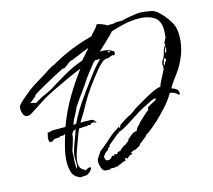

<svg xmlns="http://www.w3.org/2000/svg" viewBox="-116 -945 1231 1112"><g transform="rotate(-15 499.0 -388.5)"><path d="M239 28Q236 28 230 26Q225 23 220 21Q194 7 186.5 -18.5Q179 -44 179 -71Q179 -109 187.5 -146.5Q196 -184 207 -220Q209 -229 212 -237L204 -236Q203 -232 198 -232Q193 -232 187.5 -233.5Q182 -235 179 -230Q178 -228 172 -227.5Q166 -227 160 -227Q154 -227 148.5 -226.5Q143 -226 141 -222Q140 -222 140 -223Q140 -226 136.5 -220.5Q133 -215 131 -215Q131 -215 124.5 -215.5Q118 -216 117 -215L112 -219Q111 -224 110.5 -230Q110 -236 110 -242L118 -275Q122 -271 121 -271Q123 -271 135 -274Q147 -277 148 -277H225Q255 -360 298.5 -434.5Q342 -509 396 -581Q353 -564 311 -544.5Q269 -525 227 -505Q204 -494 181.5 -482Q159 -470 137 -456L77 -417Q73 -415 70 -413Q67 -411 64 -409L50 -400Q38 -395 32 -395Q14 -395 6.5 -411Q-1 -427 -1 -443Q-1 -448 0 -455Q1 -462 5 -467Q11 -475 27.5 -490Q44 -505 52 -511Q85 -540 121 -562.5Q157 -585 195 -608Q206 -616 217.5 -623Q229 -630 241 -637Q245 -639 247 -639Q248 -639 252 -641Q258 -643 264 -647Q267 -649 270 -651Q273 -653 276 -654Q330 -684 387.5 -706.5Q445 -729 505 -745Q517 -760 531 -774Q538 -781 543.5 -789Q549 -797 554 -805Q568 -802 584 -796.5Q600 -791 611 -782Q616 -782 621 -782Q626 -782 631 -783H651Q660 -788 675 -787Q691 -786 700 -787H704Q714 -791 735.5 -795Q757 -799 779 -802Q801 -805 811 -805Q826 -805 846.5 -802Q867 -799 882 -796Q901 -792 923.5 -770.5Q946 -749 964.5 -723Q983 -697 990 -678Q995 -664 997 -648Q999 -632 999 -616Q999 -559 978.5 -505.5Q958 -452 925 -407Q911 -389 898.5 -371.5Q886 -354 875 -334Q875 -334 881 -332Q897 -327 906 -318Q915 -309 915 -291Q915 -285 911 -289L908 -287L907 -288Q896 -299 886 -304Q876 -309 860 -311Q834 -268 803.5 -235Q773 -202 737 -167H736Q729 -161 713.5 -147.5Q698 -134 683.5 -123Q669 -112 663 -113V-111Q663 -110 664 -109V-107Q662 -106 651 -97Q640 -88 629.5 -79.5Q619 -71 616 -71L613 -62L577 -42L575 -45H574L553 -35V-33Q555 -31 557 -31Q559 -29 559 -28V-27Q558 -26 558 -25L541 -22V-21L528 -10L527 -6L512 -15L510 3L489 6L488 10Q480 12 472.5 14.5Q465 17 459 22H456Q452 21 444 23Q441 24 438 24Q435 24 432 25L431 23L430 24L415 23L411 28L393 27H394L382 26Q373 25 367 14.5Q361 4 358 -10Q355 -24 355 -33Q355 -41 356 -44Q356 -46 362.5 -56Q369 -66 376 -76.5Q383 -87 384 -88Q388 -92 392 -95Q396 -98 400 -101Q408 -106 415 -113Q425 -121 435 -130Q445 -139 455 -148Q465 -157 475 -165Q485 -173 496 -180L525 -199V-194Q525 -190 527 -190Q529 -190 532 -197Q535 -204 535 -206L543 -210V-211L577 -233Q585 -238 593.5 -242.5Q602 -247 611 -250Q611 -253 615 -254Q617 -255 619 -257Q621 -257 628 -262.5Q635 -268 643 -274Q651 -280 654 -281Q679 -295 708.5 -312.5Q738 -330 766.5 -343.5Q795 -357 817 -360Q819 -373 831 -395Q843 -417 850 -431Q851 -433 852.5 -437Q854 -441 857 -445Q862 -455 862 -455L860 -462Q861 -463 863 -467Q864 -468 864 -471Q864 -473 863 -473Q861 -473 861 -478Q861 -490 866 -503H868Q881 -521 887 -547Q891 -569 907 -588L903 -596Q904 -597 907 -604Q910 -611 913.5 -618Q917 -625 918 -625Q920 -632 921 -648Q922 -664 922 -673Q922 -729 886 -751.5Q850 -774 796 -774Q753 -774 710.5 -765Q668 -756 627 -742Q624 -737 610.5 -723.5Q597 -710 580 -694Q563 -678 548.5 -664.5Q534 -651 529 -646Q531 -647 534 -647Q537 -647 539 -647H549Q579 -647 605 -630Q612 -630 610 -625Q612 -624 611 -620L612 -618Q612 -615 609.5 -610Q607 -605 603 -605Q598 -605 597 -609H596L594 -607Q590 -607 579 -602.5Q568 -598 565 -598H560Q542 -598 522.5 -579Q503 -560 492 -546Q458 -505 428.5 -464Q399 -423 373 -377Q362 -356 350 -335.5Q338 -315 325 -295Q320 -287 315 -279Q329 -277 329 -279H334Q342 -279 351 -278.5Q360 -278 367 -278Q378 -278 388 -276Q389 -276 389.5 -274.5Q390 -273 391 -273Q394 -273 399 -267.5Q404 -262 402 -262Q401 -262 400.5 -263Q400 -264 398 -264Q397 -264 393.5 -262.5Q390 -261 388 -261Q386 -259 386 -257Q385 -257 384.5 -259Q384 -261 383 -261L371 -257Q370 -256 370 -251Q366 -251 359.5 -252Q353 -253 353 -253L348 -250Q348 -250 340.5 -250Q333 -250 322 -249L299 -248Q290 -229 283 -209Q275 -185 264 -157Q253 -129 245.5 -103Q238 -77 238 -57Q238 -46 241 -36Q244 -26 252 -19Q254 -17 256.5 -15Q259 -13 263 -11Q270 -10 272 -3Q277 -6 285.5 -10.5Q294 -15 301 -15Q306 -15 306 -10Q306 -3 298.5 5Q291 13 286 17Q276 25 266.5 25.5Q257 26 246 26Q244 28 239 28ZM93 -455H96L98 -457Q103 -458 110 -463Q121 -470 133 -476.5Q145 -483 158 -488Q184 -499 206 -512Q257 -544 309 -574Q361 -604 418 -623Q425 -631 431.5 -639Q438 -647 445 -654Q452 -662 458.5 -669.5Q465 -677 472 -685Q453 -679 435 -671.5Q417 -664 400 -656L373 -645L367 -642L363 -641H362Q354 -641 341.5 -632Q329 -623 317.5 -614Q306 -605 300 -605Q300 -606 300.5 -607Q301 -608 302 -610Q296 -607 277.5 -597.5Q259 -588 237.5 -577Q216 -566 199 -556Q190 -551 174 -542Q158 -533 141 -523.5Q124 -514 112.5 -506Q101 -498 101 -495L102 -494Q102 -493 93 -485.5Q84 -478 74.5 -471Q65 -464 63 -463Q64 -463 71.5 -461.5Q79 -460 86 -458.5Q93 -457 93 -455ZM581 -629Q586 -629 589 -632Q588 -632 583 -635Q577 -638 575 -638V-633Q574 -633 574 -632Q574 -631 577 -630Q580 -629 581 -629ZM284 -307Q282 -300 278.5 -292.5Q275 -285 272 -277H284V-278Q284 -280 291 -280L293 -285Q319 -340 355.5 -393Q392 -446 428 -494Q439 -508 450 -523Q461 -538 472 -552Q483 -566 495 -579Q507 -592 520 -605L512 -606Q510 -605 503 -605Q501 -605 498.5 -605.5Q496 -606 493 -607Q487 -605 489 -603Q489 -601 482 -600Q471 -586 460 -572Q449 -558 438 -544Q416 -516 396 -484Q393 -479 379.5 -460.5Q366 -442 350 -420Q334 -398 322 -379.5Q310 -361 310 -356Q310 -355 303.5 -343Q297 -331 291 -319Q285 -307 284 -307ZM896 -542Q900 -542 903 -552Q906 -562 906 -565V-576L899 -563Q897 -558 895 -553Q893 -548 893 -547Q893 -545 896 -543ZM872 -475Q872 -476 873 -476Q874 -476 875 -477Q876 -482 879 -489Q882 -496 887 -495Q888 -496 888 -502Q888 -504 887 -508Q886 -512 883 -513V-514Q879 -514 874 -499Q869 -484 869 -480Q869 -475 872 -475ZM414 -27Q422 -27 429 -30Q434 -35 437.5 -39Q441 -43 445 -48Q445 -48 445 -47.5Q445 -47 446 -46Q446 -44 444 -42L457 -45L455 -52Q457 -51 462.5 -49.5Q468 -48 470 -48Q470 -48 476 -50V-51L480 -58L499 -62Q501 -64 499 -64Q497 -64 498 -65L521 -82H523L522 -86H526Q527 -85 530 -85H531V-86L542 -95V-96L545 -94V-98Q550 -100 554 -102.5Q558 -105 556 -111L583 -134Q599 -147 614 -147Q617 -147 618 -150Q619 -152 621 -154Q621 -161 632 -172L648 -188V-190L692 -231L691 -229L692 -228V-230L697 -237L698 -236L714 -248V-258Q721 -268 734.5 -274.5Q748 -281 760 -287Q772 -293 772 -303H770Q761 -303 744.5 -295.5Q728 -288 720 -283Q703 -275 687 -266.5Q671 -258 655 -248Q645 -242 624.5 -228.5Q604 -215 581.5 -201Q559 -187 540.5 -177.5Q522 -168 515 -169L516 -167L513 -163L511 -160Q510 -160 507 -163V-161Q499 -154 491 -147.5Q483 -141 475 -134L442 -107L444 -100L433 -96Q433 -94 431 -90Q430 -88 428.5 -86.5Q427 -85 426 -83Q416 -78 409 -70.5Q402 -63 396 -54V-52Q396 -42 399.5 -34.5Q403 -27 414 -27ZM395 -256Q393 -261 395 -261Q397 -261 400.5 -261.5Q404 -262 405 -260Q408 -258 406 -257.5Q404 -257 403 -256Q401 -256 399 -255.5Q397 -255 395 -256ZM224 -49Q224 -17 229 -31.5Q234 -46 231 -83Q230 -106 238 -133Q246 -160 254 -181Q259 -194 264 -207Q269 -220 273 -233Q275 -240 278 -247Q276 -249 276 -249L274 -248Q273 -248 271.5 -246.5Q270 -245 268 -244L262 -243L252 -226Q252 -209 248 -197Q246 -190 244 -183.5Q242 -177 240 -170Q239 -166 237 -160.5Q235 -155 233 -148Q227 -135 227 -125Q227 -118 227 -110.5Q227 -103 226 -96Q225 -89 224.5 -81.5Q224 -74 224 -67V-63Q223 -61 223 -58Q223 -55 224 -54Z"/></g></svg>

Font: Water Brush
Style: Regular
Weight: 400
Designer: Robert E. Leuschke
Foundry: Robert E. Leuschke
Version: Version 1.010; ttfautohint (v1.8.4.7-5d5b)